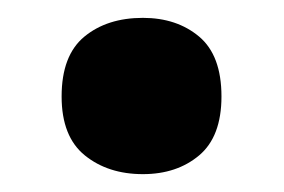

<svg xmlns="http://www.w3.org/2000/svg" viewBox="-20 -183 318 215"><path d="M49 -75Q49 -121 74.5 -142Q100 -163 140 -163Q178 -163 203 -142Q228 -121 228 -75Q228 -30 203 -9Q178 12 140 12Q101 12 75 -9Q49 -30 49 -75Z"/></svg>

Font: Noto Sans Arabic SemCond ExtBd
Style: Regular
Weight: 800
Width: 4
Designer: Monotype Design Team, Nadine Chahine, Nizar Qandah and Khaled Hosny
Foundry: Monotype Imaging Inc.
Version: Version 2.012; ttfautohint (v1.8.4.7-5d5b)